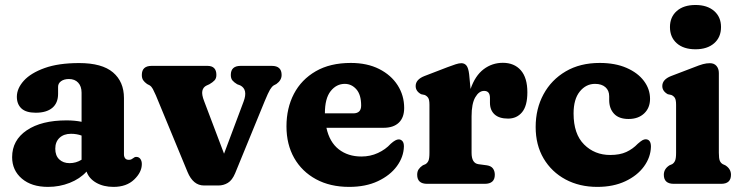

<svg xmlns="http://www.w3.org/2000/svg" viewBox="-20 -720 2898 752"><path d="M27.5 -104.5Q27.5 -171 85 -209.8Q142.5 -248.5 240.5 -248.5Q273 -248.5 299.5 -243V-357Q299.5 -382 286.2 -396.2Q273 -410.5 250 -410.5Q231 -410.5 219.2 -402Q207.5 -393.5 207.5 -380V-352.5Q207.5 -316.5 184.8 -297.5Q162 -278.5 120 -278.5Q82 -278.5 64 -295.2Q46 -312 46 -341Q46 -373.5 73.2 -403.8Q100.5 -434 154.8 -453.5Q209 -473 290 -473Q379.5 -473 422.5 -436.5Q465.5 -400 465.5 -336V-115Q465.5 -106.5 470 -100.2Q474.5 -94 484.5 -94Q490.5 -94 494.2 -95.8Q498 -97.5 501 -100Q503.5 -102 506.5 -103.8Q509.5 -105.5 513.5 -105.5Q524 -105.5 529.8 -97.5Q535.5 -89.5 535.5 -77.5Q535.5 -45.5 505.5 -16.8Q475.5 12 424.5 12Q385.5 12 357 -4.2Q328.5 -20.5 319 -48Q293 -19.5 253 -3.8Q213 12 168 12Q103.5 12 65.5 -20.5Q27.5 -53 27.5 -104.5ZM196.5 -137.5Q196.5 -110.5 212 -95.8Q227.5 -81 252.5 -81Q278 -81 299.5 -94.5V-189Q280.5 -196 258 -196Q230 -196 213.2 -180.2Q196.5 -164.5 196.5 -137.5Z M835.5 6.5H779Q736.5 6.5 714.5 -46.5L590.5 -346.5Q584 -361.5 578.8 -371.2Q573.5 -381 566.5 -385.5L556 -391Q545.5 -398.5 540.5 -406.2Q535.5 -414 535.5 -426.5Q535.5 -462 574 -462H792.5Q827.5 -462 827.5 -426.5Q827.5 -413 820.2 -405.2Q813 -397.5 800 -390L789 -385Q775.5 -378.5 772.5 -364Q769.5 -349.5 779.5 -324L857.5 -118L934 -322Q952 -369.5 921 -385.5L909 -390Q896.5 -397.5 890.2 -405.2Q884 -413 884 -426.5Q884 -462 922.5 -462H1044.5Q1083 -462 1083 -426.5Q1083 -405.5 1062.5 -391L1052 -385.5Q1044.5 -380.5 1037.5 -368.8Q1030.5 -357 1017 -324.5L901 -41.5Q889.5 -14 872.5 -3.8Q855.5 6.5 835.5 6.5Z M1563 -297Q1563 -259.5 1542 -239.5Q1521 -219.5 1482.5 -219.5H1258.5Q1270.5 -163.5 1306.8 -135.2Q1343 -107 1395.5 -107Q1430.5 -107 1460.2 -120.8Q1490 -134.5 1510.5 -157Q1530 -174.5 1542 -174Q1550 -174 1556 -167.5Q1562 -161 1562 -146.5Q1561 -105.5 1534.5 -69.2Q1508 -33 1460.2 -10.5Q1412.5 12 1347.5 12Q1273 12 1217.8 -18Q1162.5 -48 1132.2 -101.2Q1102 -154.5 1102 -225Q1102 -296.5 1131.2 -352.5Q1160.5 -408.5 1216.8 -441Q1273 -473.5 1354 -473.5Q1418 -473.5 1465 -449.8Q1512 -426 1537.5 -386Q1563 -346 1563 -297ZM1330.5 -391.5Q1297.5 -391.5 1275 -363Q1252.5 -334.5 1252.5 -276.5V-276H1363.5Q1394.5 -276 1394.5 -306.5Q1394.5 -349 1375.8 -370.2Q1357 -391.5 1330.5 -391.5Z M1817.5 -429 1823 -371.5Q1841 -423.5 1874.2 -448.8Q1907.5 -474 1949.5 -474Q1994 -474 2019.8 -444.8Q2045.5 -415.5 2045.5 -358.5Q2045.5 -305.5 2024.8 -280.5Q2004 -255.5 1970 -255.5Q1935 -255.5 1917 -272Q1899 -288.5 1899 -317.5V-336.5Q1899 -364 1876 -364Q1856 -364 1841.5 -339Q1827 -314 1827 -264.5V-121.5Q1827 -81 1853.5 -77L1887 -72.5Q1903.5 -70 1910.8 -60Q1918 -50 1918 -35.5Q1918 0 1878.5 0H1653Q1614 0 1614 -35.5Q1614 -48.5 1619.8 -57Q1625.5 -65.5 1636 -72.5L1646.5 -77Q1654 -81.5 1658 -90.2Q1662 -99 1662 -121.5V-309.5Q1662 -329 1657.2 -336.5Q1652.5 -344 1643.5 -348L1629.5 -351Q1608 -362.5 1608 -383Q1608 -408.5 1642 -422L1733 -457Q1751.5 -464 1764.5 -468.2Q1777.5 -472.5 1787 -472.5Q1799.5 -472.5 1807 -463.2Q1814.5 -454 1817.5 -429Z M2526 -333Q2526 -297.5 2503 -275.8Q2480 -254 2442 -254Q2404 -254 2385 -274.5Q2366 -295 2366 -328V-343Q2366 -365.5 2351.2 -378.5Q2336.5 -391.5 2310.5 -391.5Q2275 -391.5 2250.8 -361.5Q2226.5 -331.5 2226.5 -275.5Q2226.5 -195 2267.8 -154Q2309 -113 2370 -113Q2408 -113 2433.2 -124.8Q2458.5 -136.5 2478 -157Q2490 -167.5 2496.5 -171Q2503 -174.5 2509.5 -174.5Q2529.5 -173.5 2529.5 -145.5Q2528.5 -104 2502.2 -68Q2476 -32 2429 -10Q2382 12 2319.5 12Q2249.5 12 2195 -17.2Q2140.5 -46.5 2109.2 -99.2Q2078 -152 2078 -222.5Q2078 -294 2108.8 -350.8Q2139.5 -407.5 2195.8 -440.5Q2252 -473.5 2329 -473.5Q2389.5 -473.5 2433.8 -454.2Q2478 -435 2502 -403Q2526 -371 2526 -333Z M2704 -527Q2657.5 -527 2630.8 -550.5Q2604 -574 2604 -614Q2604 -653.5 2630.8 -677Q2657.5 -700.5 2704 -700.5Q2750 -700.5 2777 -677Q2804 -653.5 2804 -614Q2804 -574 2777 -550.5Q2750 -527 2704 -527ZM2795.5 -434V-121.5Q2795.5 -99.5 2799.2 -90.5Q2803 -81.5 2811 -77L2821 -72.5Q2843 -58.5 2843 -35.5Q2843 0 2804.5 0H2619Q2580 0 2580 -35.5Q2580 -58.5 2602 -72.5L2612.5 -77Q2620 -81.5 2624 -90.5Q2628 -99.5 2628 -121.5V-309.5Q2628 -329 2623.2 -336.5Q2618.5 -344 2609.5 -348L2595.5 -351Q2574 -363 2574 -383Q2574 -408.5 2608 -422L2697 -456Q2719.5 -465 2733.2 -468.8Q2747 -472.5 2760.5 -472.5Q2777 -472.5 2786.2 -461.8Q2795.5 -451 2795.5 -434Z"/></svg>

Font: Fraunces 72pt SuperSoft
Style: Bold
Weight: 700
Version: Version 1.000;[0bf87f6ff]